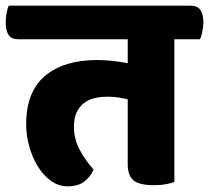

<svg xmlns="http://www.w3.org/2000/svg" viewBox="-55 -640 735 675"><path d="M558 -502V0Q547 4 529 7.5Q511 11 487 11Q433 11 413.5 -6.5Q394 -24 394 -63V-291Q377 -295 359.5 -297.5Q342 -300 324 -300Q299 -300 277.5 -295Q256 -290 240 -277.5Q224 -265 214.5 -245Q205 -225 205 -195Q205 -151 225 -113.5Q245 -76 274 -44Q265 -21 243 -3Q221 15 183 15Q150 15 123 -5Q96 -25 77 -56.5Q58 -88 47.5 -126.5Q37 -165 37 -203Q37 -317 103 -373Q169 -429 288 -429Q312 -429 340 -426Q368 -423 394 -418V-502H10Q-15 -502 -25 -517.5Q-35 -533 -35 -563Q-35 -575 -32 -593Q-29 -611 -24 -620H615Q639 -620 649.5 -605Q660 -590 660 -561Q660 -548 656.5 -529.5Q653 -511 648 -502Z"/></svg>

Font: Baloo 2 ExtraBold
Style: Regular
Weight: 800
Designer: Sarang Kulkarni and Ek Type
Foundry: Ek Type
Version: Version 1.640;hotconv 1.0.111;makeotfexe 2.5.65597; ttfautoh